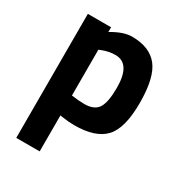

<svg xmlns="http://www.w3.org/2000/svg" viewBox="-171 -627 887 952"><g transform="rotate(30 272.0 -151.0)"><path d="M62 210V-500H195V-473Q260 -512 309 -512Q410 -512 458 -451.5Q506 -391 506 -246Q506 -101 453 -44.5Q400 12 279 12Q246 12 208 6L196 4V210ZM283 -392Q246 -392 208 -377L196 -372V-110Q241 -104 269 -104Q327 -104 348.5 -138Q370 -172 370 -254Q370 -392 283 -392Z"/></g></svg>

Font: Titillium-CLs Web
Style: CLs-Bold
Weight: 700
Version: Version 1.002;PS 57.000;hotconv 1.0.70;makeotf.lib2.5.55311